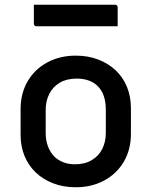

<svg xmlns="http://www.w3.org/2000/svg" viewBox="-20 -780 640 811"><path d="M300 -545Q352 -545 395 -528.5Q438 -512 469 -482.5Q500 -453 516.5 -412.5Q533 -372 533 -323V-215Q533 -148 503 -97Q473 -46 420 -17.5Q367 11 300 11Q248 11 205 -5.5Q162 -22 131 -51.5Q100 -81 83.5 -121.5Q67 -162 67 -211V-319Q67 -386 97 -437Q127 -488 180 -516.5Q233 -545 300 -545ZM304 -448Q262 -448 233 -431Q204 -414 188.5 -384Q173 -354 173 -315V-218Q173 -187 182.5 -162Q192 -137 209 -119Q224 -104 246.5 -95Q269 -86 296 -86Q338 -86 367.5 -103.5Q397 -121 412 -151Q427 -181 427 -219V-316Q427 -349 418.5 -374Q410 -399 393 -416Q377 -432 354.5 -440Q332 -448 304 -448ZM123 -760H466Q471 -760 474 -757Q477 -754 477 -749Q477 -735 477 -722Q477 -709 477 -696Q477 -683 477 -669H134Q131 -669 128.5 -670.5Q126 -672 124.5 -674.5Q123 -677 123 -680Q123 -694 123 -707Q123 -720 123 -733Q123 -746 123 -760Z"/></svg>

Font: Recursive Monospace Medium
Style: Regular
Weight: 500
Version: Version 1.047